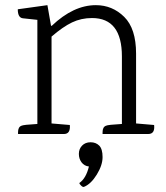

<svg xmlns="http://www.w3.org/2000/svg" viewBox="-20 -520 644 745"><path d="M555 0H378V-7Q378 -27 391 -32Q398 -36 453 -39V-301Q453 -450 337 -450Q295 -450 259.5 -433Q224 -416 180 -378V-41L251 -35Q254 0 228 0H50V-7Q50 -27 63 -32Q70 -36 125 -39V-443L69 -449Q49 -451 49 -484L164 -500L178 -420H181Q265 -500 352 -500Q416 -500 462 -454.5Q508 -409 508 -312V-41L578 -35Q582 0 555 0ZM306 205Q302 207 295 200.5Q288 194 288 190Q314 172 325 126Q307 124 296.5 110Q286 96 286 77Q286 58 298.5 45Q311 32 331.5 32Q352 32 365 45Q378 58 378 89.5Q378 121 355.5 157.5Q333 194 306 205Z"/></svg>

Font: Karma Light
Style: Regular
Weight: 300
Designer: Joana Correia
Foundry: Indian Type Foundry
Version: Version 1.202;PS 1.0;hotconv 1.0.78;makeotf.lib2.5.61930; tt